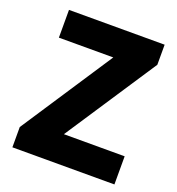

<svg xmlns="http://www.w3.org/2000/svg" viewBox="-134 -853 887 962"><g transform="rotate(20 309.5 -372.0)"><path d="M39 0H583V-150H259L580 -637V-744H70V-596H360L39 -108Z"/></g></svg>

Font: Noto Sans CJK JP Black
Style: Regular
Weight: 900
Designer: Ryoko NISHIZUKA (kana & ideographs); Paul D. Hunt (Latin, Greek & Cyrillic); Wenlong ZHANG (bopomofo); Sandoll Communica
Foundry: Adobe Systems Incorporated
Version: Version 1.004;PS 1.004;hotconv 1.0.82;makeotf.lib2.5.63406